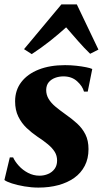

<svg xmlns="http://www.w3.org/2000/svg" viewBox="-24 -840 466 871"><path d="M374 -424.5H357Q350.5 -449 326 -471.2Q301.5 -493.5 264 -493.5Q243.5 -493.5 225.8 -486.8Q208 -480 197 -466.8Q186 -453.5 185.5 -432Q185.5 -410 196.5 -391.5Q207.5 -373 227.2 -356.5Q247 -340 273 -321.5Q302.5 -301 326 -279.5Q349.5 -258 363.5 -230.2Q377.5 -202.5 377.5 -163.5Q377.5 -120.5 360.5 -87.8Q343.5 -55 313 -33.2Q282.5 -11.5 241 -0.2Q199.5 11 150.5 11Q119 11 86.8 5.5Q54.5 0 29.8 -8Q5 -16 -4 -23.5L20.5 -126H35.5Q44 -107 61.5 -87.8Q79 -68.5 103.2 -55.8Q127.5 -43 155.5 -43Q176 -43 194.2 -50.8Q212.5 -58.5 223.8 -74Q235 -89.5 235 -111.5Q235 -134 224.2 -151.2Q213.5 -168.5 193.5 -185.2Q173.5 -202 145 -220.5Q120 -237.5 97 -259.2Q74 -281 59.2 -310.8Q44.5 -340.5 44.5 -380.5Q44.5 -431 72.8 -467.8Q101 -504.5 151.8 -524.5Q202.5 -544.5 271 -544.5Q296 -544.5 321.5 -541.8Q347 -539 366.8 -535Q386.5 -531 394.5 -527ZM120 -594.5 85 -617 254.5 -820H324.5L422.5 -615L385 -596Q357.5 -622.5 330 -654Q302.5 -685.5 276 -716Q242 -685 201.8 -653.2Q161.5 -621.5 120 -594.5Z"/></svg>

Font: Merriweather 72pt ExtraBold
Style: Italic
Weight: 800
Italic angle: -7.8°
Version: Version 2.101